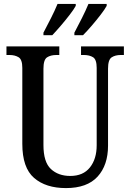

<svg xmlns="http://www.w3.org/2000/svg" viewBox="-20 -951 666 981"><path d="M317 10Q214 10 154 -42Q94 -94 94 -216V-604Q94 -647 75 -658.5Q56 -670 29 -670H13V-714H283V-670H268Q239 -670 220.5 -658Q202 -646 202 -600V-210Q202 -123 240 -87.5Q278 -52 339 -52Q405 -52 439.5 -95.5Q474 -139 474 -209V-604Q474 -647 455.5 -658.5Q437 -670 409 -670H394V-714H613V-670H597Q569 -670 550.5 -658Q532 -646 532 -600V-207Q532 -107 478.5 -48.5Q425 10 317 10ZM360 -784Q379 -820 398.5 -858.5Q418 -897 432 -931H525V-921Q516 -904 494.5 -876Q473 -848 448.5 -819.5Q424 -791 404 -771H360ZM202 -784Q221 -820 240.5 -858.5Q260 -897 274 -931H367V-921Q358 -904 336.5 -876Q315 -848 290.5 -819.5Q266 -791 247 -771H202Z"/></svg>

Font: Noto Serif Tamil Condensed Medium
Style: Regular
Weight: 500
Width: 3
Designer: Indian Type Foundry, Tom Grace, and the Monotype Design Team
Foundry: Monotype Imaging Inc.
Version: Version 2.004; ttfautohint (v1.8.4.7-5d5b)